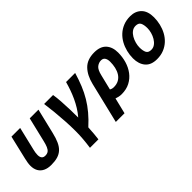

<svg xmlns="http://www.w3.org/2000/svg" viewBox="43 -1254 2153 2153"><g transform="rotate(-45 1120.0 -177.5)"><path d="M220 15Q164 15 125 -4Q86 -23 66 -59Q46 -95 46 -144Q46 -167 50 -191.5Q54 -216 60 -242L127 -526H265L198 -245Q194 -229 191 -210.5Q188 -192 188 -172Q188 -155 193 -139.5Q198 -124 210.5 -115Q223 -106 244 -106Q275 -106 293.5 -119.5Q312 -133 325 -163Q338 -193 349 -242L417 -526H555L483 -227Q467 -159 445.5 -112.5Q424 -66 393.5 -38Q363 -10 320.5 2.5Q278 15 220 15Z M661 185Q670 121 675 61.5Q680 2 680 -56Q680 -140 675 -220Q670 -300 662.5 -376.5Q655 -453 645 -526H787Q795 -478 799.5 -412.5Q804 -347 806 -278Q808 -209 808 -148Q844 -190 872 -235.5Q900 -281 922 -328.5Q944 -376 961.5 -425.5Q979 -475 993 -526H1137Q1112 -442 1082.5 -369.5Q1053 -297 1014.5 -233Q976 -169 926 -109.5Q876 -50 810 10Q807 62 803.5 106Q800 150 795 185Z M1071 185 1188 -300Q1215 -411 1277 -474.5Q1339 -538 1451 -538Q1546 -538 1593 -486.5Q1640 -435 1640 -347Q1640 -277 1621 -212.5Q1602 -148 1564 -97.5Q1526 -47 1469.5 -17.5Q1413 12 1338 12Q1313 12 1291 6.5Q1269 1 1255 -4L1209 185ZM1332 -106Q1378 -106 1411 -124.5Q1444 -143 1464.5 -175.5Q1485 -208 1494.5 -249.5Q1504 -291 1504 -337Q1504 -375 1489 -398Q1474 -421 1442 -421Q1405 -421 1374 -396.5Q1343 -372 1326 -299L1282 -119Q1287 -115 1301.5 -110.5Q1316 -106 1332 -106Z M1897 15Q1803 15 1757 -39.5Q1711 -94 1711 -183Q1711 -236 1724 -288Q1737 -340 1762 -385.5Q1787 -431 1824.5 -465.5Q1862 -500 1911.5 -520Q1961 -540 2022 -540Q2104 -540 2154 -490Q2204 -440 2204 -342Q2204 -289 2191.5 -237Q2179 -185 2154.5 -139.5Q2130 -94 2093 -59.5Q2056 -25 2007 -5Q1958 15 1897 15ZM1925 -105Q1958 -105 1984 -124.5Q2010 -144 2028.5 -175Q2047 -206 2056.5 -241.5Q2066 -277 2066 -308Q2066 -360 2051 -390.5Q2036 -421 1989 -421Q1956 -421 1930 -401.5Q1904 -382 1886 -351Q1868 -320 1858.5 -284.5Q1849 -249 1849 -218Q1849 -166 1864 -135.5Q1879 -105 1925 -105Z"/></g></svg>

Font: Ubuntu Sans Mono
Style: Italic
Weight: 400
Italic angle: -13.5°
Monospace: yes
Designer: Dalton Maag Ltd
Foundry: Dalton Maag Ltd
Version: Version 1.006